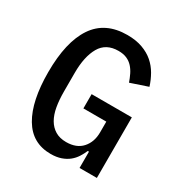

<svg xmlns="http://www.w3.org/2000/svg" viewBox="-168 -839 935 980"><g transform="rotate(30 300.0 -349.0)"><path d="M430 -96H423Q414 -75 401.5 -55.5Q389 -36 370.5 -21Q352 -6 326 3Q300 12 266 12Q157 12 102 -81Q47 -174 47 -344Q47 -522 110 -616Q173 -710 303 -710Q354 -710 392.5 -696Q431 -682 458 -658.5Q485 -635 503 -603.5Q521 -572 532 -537L431 -503Q423 -526 413 -546.5Q403 -567 388.5 -583Q374 -599 353.5 -608Q333 -617 304 -617Q231 -617 198.5 -560.5Q166 -504 166 -408V-297Q166 -249 173 -209Q180 -169 196.5 -140.5Q213 -112 239.5 -96Q266 -80 304 -80Q365 -80 397.5 -116.5Q430 -153 430 -210V-273H295V-357H532V0H430Z"/></g></svg>

Font: IBM Plex Mono Medium
Style: Regular
Weight: 500
Monospace: yes
Designer: Mike Abbink, Paul van der Laan, Pieter van Rosmalen
Foundry: Bold Monday
Version: Version 2.3